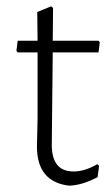

<svg xmlns="http://www.w3.org/2000/svg" viewBox="-20 -583 349 608"><path d="M199 5Q97 -7 97 -119L99 -209V-417H36L32 -422L36 -454H99L98 -545L142 -563L148 -558L147 -454H292L296 -449L292 -417H147L144 -124Q144 -40 213 -40Q248 -40 288 -63L294 -58L289 -22Q239 4 199 5Z"/></svg>

Font: Alegreya Sans SC Light
Style: Regular
Weight: 300
Designer: Juan Pablo del Peral
Foundry: Huerta Tipografica
Version: Version 2.007